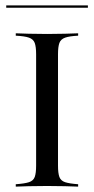

<svg xmlns="http://www.w3.org/2000/svg" viewBox="-20 -695 350 715"><path d="M38.7 0V-8.9Q71.8 -11.3 87.9 -16.5Q104 -21.8 109.3 -35.9Q114.5 -50 114.5 -78.2V-492.7Q114.5 -521 109.3 -535.1Q104 -549.2 87.9 -554.8Q71.8 -560.5 38.7 -562.1V-571Q57.3 -570.2 86.7 -569.4Q116.1 -568.5 155.6 -568.5Q191.9 -568.5 222.2 -569.4Q252.4 -570.2 271 -571V-562.1Q238.7 -560.5 222.6 -554.8Q206.5 -549.2 201.2 -535.1Q196 -521 196 -492.7V-78.2Q196 -50 201.2 -35.9Q206.5 -21.8 222.6 -16.5Q238.7 -11.3 271 -8.9V0Q252.4 -0.8 222.2 -1.6Q191.9 -2.4 155.6 -2.4Q116.1 -2.4 86.7 -1.6Q57.3 -0.8 38.7 0ZM3.2 -666.1V-675H307.3V-666.1Z"/></svg>

Font: Playfair 144pt
Style: Regular
Weight: 400
Designer: Claus Eggers Sørensen
Foundry: Claus Eggers Sørensen
Version: Version 2.001;gftools[0.9.30]